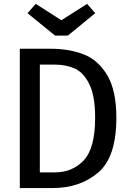

<svg xmlns="http://www.w3.org/2000/svg" viewBox="-20 -954 655 974"><path d="M247.2 0H80.5V-706.7H235.9Q331.3 -706.7 404.6 -678.2Q477.9 -649.7 524.1 -572.3Q570.3 -494.9 570.3 -356.9Q570.3 -156.4 477.7 -78.2Q385.1 0 247.2 0ZM257.4 -626.2H182.1V-79.5H258.5Q347.7 -79.5 405.1 -140.8Q462.6 -202.1 462.6 -356.9Q462.6 -467.7 433.1 -527.2Q403.6 -586.7 359.2 -606.4Q314.9 -626.2 257.4 -626.2ZM291.3 -851.3 422.1 -934.4 463.1 -887.2 324.1 -773.3H259.5L119.5 -887.2L161.5 -934.4Z"/></svg>

Font: Fira Code Fixed Retina
Style: Regular
Weight: 450
Monospace: yes
Designer: Carrois Corporate, Edenspiekermann AG, Nikita Prokopov
Foundry: Carrois Corporate, Edenspiekermann AG, Nikita Prokopov
Version: Version 5.002